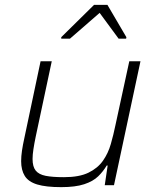

<svg xmlns="http://www.w3.org/2000/svg" viewBox="-20 -762 643 790"><path d="M232 8Q169 8 133 -3Q97 -14 82 -38Q67 -62 67 -99Q67 -119 70.5 -142.5Q74 -166 80 -193L147 -510H193L127 -200Q121 -171 117.5 -148Q114 -125 114 -108Q114 -76 127 -60Q140 -44 168 -38.5Q196 -33 243 -33Q306 -33 344 -51.5Q382 -70 403.5 -100.5Q425 -131 436 -169.5Q447 -208 455 -247L512 -510H558L449 0H411L423 -81H419Q405 -57 384 -36.5Q363 -16 326.5 -4Q290 8 232 8ZM232 -603V-609L367 -742H422L500 -609L499 -603H468L390 -709L268 -603Z"/></svg>

Font: Saira Thin ExtraLight
Style: Italic
Weight: 250
Italic angle: -12°
Version: Version 1.101